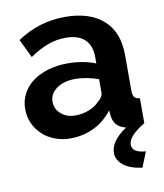

<svg xmlns="http://www.w3.org/2000/svg" viewBox="-82 -601 739 864"><g transform="rotate(-10 287.5 -168.5)"><path d="M499 196Q441 188 412.5 164Q384 140 384 109Q384 54 458 5Q407 -6 399 -55L396 -84Q361 -38 311 -14Q261 10 204 10Q166 10 133 -2.5Q100 -15 76 -37.5Q52 -60 38.5 -90Q25 -120 25 -156Q25 -193 41.5 -224.5Q58 -256 87.5 -278Q117 -300 158 -312.5Q199 -325 248 -325Q283 -325 316.5 -319Q350 -313 376 -302V-332Q376 -384 346.5 -412Q317 -440 259 -440Q217 -440 177 -425Q137 -410 95 -381L54 -466Q155 -533 272 -533Q385 -533 447.5 -477.5Q510 -422 510 -317V-154Q510 -133 517.5 -124Q525 -115 542 -114V0Q465 46 465 85Q465 122 527 126ZM242 -88Q276 -88 306.5 -100Q337 -112 354 -132Q376 -149 376 -170V-230Q352 -239 324 -244.5Q296 -250 270 -250Q218 -250 185 -226.5Q152 -203 152 -167Q152 -133 178 -110.5Q204 -88 242 -88Z"/></g></svg>

Font: IngvarSans
Style: Bold
Weight: 700
Version: Version 3.000